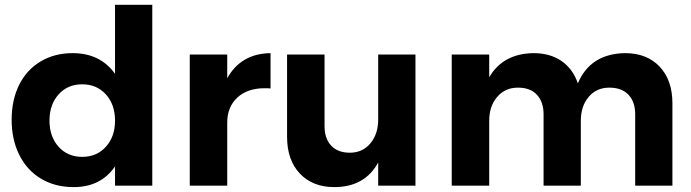

<svg xmlns="http://www.w3.org/2000/svg" viewBox="-20 -762 2838 788"><path d="M414.6 -159.7Q452.1 -201.2 452.1 -267.1Q452.1 -333 414.6 -374.5Q377 -416 317.4 -416Q257.8 -416 220.5 -374.5Q183.1 -333 183.1 -267.1Q183.1 -201.2 220.5 -159.7Q257.8 -118.2 317.4 -118.2Q377 -118.2 414.6 -159.7ZM277.8 -543.9Q391.6 -543.9 452.1 -459V-742.2H605V0H452.1V-79.1Q394 5.9 282.2 5.9Q206.1 5.9 148.4 -28.6Q90.8 -63 59.3 -126Q27.8 -189 27.8 -270.5Q27.8 -352.1 58.8 -414.1Q89.8 -476.1 147 -510Q204.1 -543.9 277.8 -543.9Z M1066.4 -399.9Q995.6 -399.9 954.1 -361.6Q912.6 -323.2 912.6 -258.8V0H758.8V-538.1H912.6V-440.9Q968.8 -542 1090.3 -543.9V-398.9Q1082.5 -399.9 1066.4 -399.9Z M1685.1 -538.1V0H1532.2V-95.2Q1477.1 5.9 1352.1 5.9Q1263.2 5.9 1210.7 -49.6Q1158.2 -105 1158.2 -200.2V-538.1H1312V-244.1Q1312 -193.4 1339.4 -164.1Q1366.7 -134.8 1417.5 -135.3Q1468.3 -135.7 1500.2 -173.8Q1532.2 -211.9 1532.2 -272V-538.1Z M2739.7 -337.9V0H2586.9V-293Q2586.9 -344.7 2558.8 -373.8Q2530.8 -402.8 2479.2 -402.3Q2427.7 -401.9 2395.8 -364Q2363.8 -326.2 2363.8 -266.1V0H2210.9V-293Q2210.9 -343.8 2183.3 -373.3Q2155.8 -402.8 2104.2 -402.3Q2052.7 -401.9 2020.3 -364Q1987.8 -326.2 1987.8 -266.1V0H1834V-538.1H1987.8V-444.8Q2043.9 -542 2169.9 -543.9Q2237.8 -543.9 2284.7 -511.5Q2331.5 -479 2351.6 -419.9Q2403.3 -542 2545.9 -543.9Q2634.8 -543.9 2687.3 -488.5Q2739.7 -433.1 2739.7 -337.9Z"/></svg>

Font: Montserrat-SemiBold
Style: Regular
Weight: 600
Designer: Julieta Ulanovsky
Foundry: Julieta Ulanovsky
Version: Version 6.001